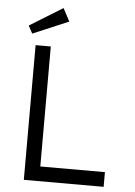

<svg xmlns="http://www.w3.org/2000/svg" viewBox="-60 -949 697 994"><g transform="rotate(5 288.5 -452.0)"><path d="M102 0V-700H181V-76.3H516.8V0ZM79.3 -758 57.7 -797.9 229.5 -903.8 265.1 -836.7Z"/></g></svg>

Font: Lexend Medium
Style: Regular
Weight: 500
Designer: Bonnie Shaver-Troup, Thomas Jockin
Foundry: Lexend
Version: Version 1.005